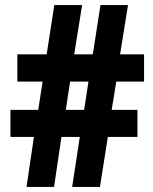

<svg xmlns="http://www.w3.org/2000/svg" viewBox="-20 -733 601 753"><path d="M436 -413H545V-520H451L482 -713H374L344 -520H271L302 -713H193L163 -520H48V-413H147L130 -302H21V-196H113L84 0H192L221 -196H293L263 0H372L403 -196H519V-302H418ZM238 -302 255 -413H327L310 -302Z"/></svg>

Font: Noto Sans Gujarati Condensed ExtraBold
Style: Regular
Weight: 800
Width: 3
Designer: Jelle Bosma - Monotype Design Team, Universal Thirst
Foundry: Monotype Imaging Inc.
Version: Version 2.106